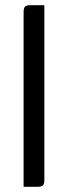

<svg xmlns="http://www.w3.org/2000/svg" viewBox="-20 -720 261 740"><path d="M151 -700V-27Q151 -11 145.5 -5.5Q140 0 124 0H71V-673Q71 -689 76.5 -694.5Q82 -700 98 -700Z"/></svg>

Font: Rationale
Style: Regular
Weight: 400
Designer: Cyreal (www.cyreal.org)
Foundry: Cyreal (www.cyreal.org)
Version: Version 1.011